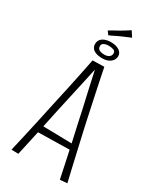

<svg xmlns="http://www.w3.org/2000/svg" viewBox="-240 -1051 947 1134"><g transform="rotate(30 233.0 -484.5)"><path d="M377 4Q367 -46 354.5 -103Q342 -160 329 -221.5Q316 -283 301 -347Q293 -386 284 -426.5Q275 -467 265.5 -507.5Q256 -548 247.5 -588.5Q239 -629 230 -669L192 -703L271 -705Q278 -670 286.5 -629Q295 -588 304.5 -543Q314 -498 324 -451.5Q334 -405 344 -358Q359 -292 373.5 -227.5Q388 -163 401.5 -105Q415 -47 426 0ZM102 -174V-221L358 -216V-179ZM88 -6 41 -7Q51 -51 64 -107.5Q77 -164 91 -228Q105 -292 119 -358Q134 -424 147.5 -487.5Q161 -551 172.5 -606.5Q184 -662 192 -703L271 -705L233 -671Q222 -621 210.5 -567.5Q199 -514 186.5 -459Q174 -404 162 -348Q150 -288 136.5 -228Q123 -168 111.5 -112.5Q100 -57 88 -6ZM235 -742Q208 -742 190 -749Q172 -756 164 -768Q156 -780 156 -795Q156 -822 177.5 -836.5Q199 -851 233 -851Q268 -851 289.5 -837Q311 -823 311 -800Q311 -775 290 -758.5Q269 -742 235 -742ZM235 -767Q247 -767 257 -770.5Q267 -774 273 -782Q279 -790 279 -800Q279 -816 264.5 -821Q250 -826 233 -826Q212 -826 199.5 -819Q187 -812 187 -799Q187 -787 193 -780Q199 -773 210 -770Q221 -767 235 -767ZM198 -878 181 -901Q191 -907 207 -916Q223 -925 242 -935Q261 -946 277.5 -956.5Q294 -967 303 -973L327 -936Q321 -933 310.5 -928.5Q300 -924 287.5 -919Q275 -914 262 -908Q250 -903 237.5 -896.5Q225 -890 214.5 -885Q204 -880 198 -878Z"/></g></svg>

Font: Truculenta ExtraLight
Style: Regular
Weight: 250
Version: Version 1.002